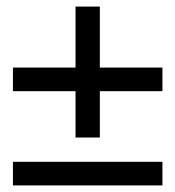

<svg xmlns="http://www.w3.org/2000/svg" viewBox="-20 -564 536 587"><path d="M210.9 -285.2H19.5V-357.4H210.9V-543.9H285.2V-357.4H476.6V-285.2H285.2V-143.6H210.9ZM19.5 -69.3H476.6V2.9H19.5Z"/></svg>

Font: Reddit Sans Strawberry
Style: Regular
Weight: 400
Designer: Stephen Hutchings
Foundry: Reddit
Version: Version 1.013